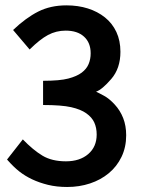

<svg xmlns="http://www.w3.org/2000/svg" viewBox="-20 -685 537 731"><path d="M66.9 -154.3Q106 -113.8 141.8 -92.3Q177.7 -70.8 231 -70.8Q283.7 -70.8 315.9 -98.4Q348.1 -126 348.1 -172.9Q348.1 -198.2 339.1 -218.3Q330.1 -238.3 308.8 -253.4Q287.6 -268.6 251 -276.9Q214.4 -285.2 144 -285.2V-377.4Q208 -377.4 240.2 -386Q272.5 -394.5 291 -408.4Q309.6 -422.4 317.4 -441.2Q325.2 -460 325.2 -481.9Q325.2 -522.5 300 -545.4Q274.9 -568.4 230 -568.4Q193.8 -568.4 162.8 -551.8Q131.8 -535.2 92.8 -496.6L29.8 -570.8Q78.6 -617.2 125.5 -640.9Q172.4 -664.6 232.9 -664.6Q277.3 -664.6 314.5 -652.8Q351.6 -641.1 379.6 -618.7Q407.7 -596.2 423.1 -563.2Q438.5 -530.3 438.5 -487.8Q438.5 -424.8 403.6 -384.3Q368.7 -343.8 345.7 -335.9Q356.4 -331.1 376.2 -320.3Q396 -309.6 416.7 -287.1Q437.5 -264.6 449 -235.4Q460.4 -206.1 460.4 -169.9Q460.4 -124.5 442.6 -87.6Q424.8 -50.8 394 -25.4Q363.3 0 322.8 13.4Q282.2 26.9 235.8 26.9Q195.8 26.9 162.8 18.8Q129.9 10.7 102.5 -2.2Q75.2 -15.1 53.5 -32.2Q31.7 -49.3 6.8 -77.6Z"/></svg>

Font: Pyidaungsu
Style: Bold
Weight: 700
Designer: Sun Tun
Foundry: MCF
Version: Version 2.005 July 4, 2018; ttfautohint (v1.8.1)